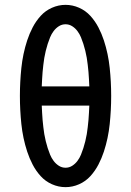

<svg xmlns="http://www.w3.org/2000/svg" viewBox="-20 -763 540 791"><path d="M250 8Q221 8 194 -4Q167 -16 147.5 -37.5Q128 -59 114.5 -85Q101 -111 92 -138.5Q83 -166 77 -194.5Q71 -223 68 -252Q65 -281 63.5 -309.5Q62 -338 62 -368Q62 -397 63.5 -425.5Q65 -454 68 -483Q71 -512 77 -540.5Q83 -569 92 -596.5Q101 -624 114.5 -650Q128 -676 147.5 -697.5Q167 -719 194 -731Q221 -743 250 -743Q279 -743 306 -731Q333 -719 352.5 -697.5Q372 -676 385.5 -650Q399 -624 408 -596.5Q417 -569 423 -540.5Q429 -512 432 -483Q435 -454 436.5 -425.5Q438 -397 438 -368Q438 -338 436.5 -309.5Q435 -281 432 -252Q429 -223 423 -194.5Q417 -166 408 -138.5Q399 -111 385.5 -85Q372 -59 352.5 -37.5Q333 -16 306 -4Q279 8 250 8ZM348 -407Q347 -422 346.5 -437Q346 -452 344.5 -466.5Q343 -481 341.5 -495.5Q340 -510 337.5 -524.5Q335 -539 331.5 -553.5Q328 -568 323.5 -582Q319 -596 313.5 -609.5Q308 -623 299 -635Q290 -647 277.5 -655Q265 -663 250 -663Q235 -663 222.5 -655Q210 -647 201 -635Q192 -623 186.5 -609.5Q181 -596 176.5 -582Q172 -568 168.5 -553.5Q165 -539 162.5 -524.5Q160 -510 158.5 -495.5Q157 -481 155.5 -466.5Q154 -452 153.5 -437Q153 -422 152 -407ZM250 -72Q265 -72 277.5 -80Q290 -88 299 -100Q308 -112 313.5 -125.5Q319 -139 323.5 -153Q328 -167 331.5 -181.5Q335 -196 337.5 -210.5Q340 -225 341.5 -239.5Q343 -254 344.5 -268.5Q346 -283 346.5 -298Q347 -313 348 -328H152Q153 -313 153.5 -298Q154 -283 155.5 -268.5Q157 -254 158.5 -239.5Q160 -225 162.5 -210.5Q165 -196 168.5 -181.5Q172 -167 176.5 -153Q181 -139 186.5 -125.5Q192 -112 201 -100Q210 -88 222.5 -80Q235 -72 250 -72Z"/></svg>

Font: Iosevka Medium
Style: Regular
Weight: 500
Monospace: yes
Designer: Belleve Invis
Foundry: Belleve Invis
Version: Version 32.5.0; ttfautohint (v1.8.4)